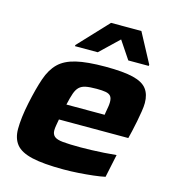

<svg xmlns="http://www.w3.org/2000/svg" viewBox="-109 -818 828 917"><g transform="rotate(15 305.0 -359.5)"><path d="M288 8Q189 8 132.5 -5Q76 -18 52.5 -47Q29 -76 29 -123Q29 -150 33 -183Q37 -216 45 -254Q61 -330 78.5 -381Q96 -432 126.5 -462Q157 -492 211.5 -505Q266 -518 356 -518Q445 -518 493.5 -506Q542 -494 562 -467.5Q582 -441 582 -399Q582 -381 578 -356.5Q574 -332 569 -305.5Q564 -279 558 -254L549 -217H206Q203 -200 200.5 -186Q198 -172 198 -161Q198 -142 210 -131.5Q222 -121 253 -118Q284 -115 341 -115Q364 -115 394 -116Q424 -117 455.5 -119Q487 -121 516 -124L492 -10Q469 -5 434.5 -1Q400 3 362.5 5.5Q325 8 288 8ZM222 -295H411L413 -308Q416 -325 418 -337Q420 -349 420 -360Q420 -380 412 -389.5Q404 -399 387 -402Q370 -405 343 -405Q309 -405 289 -401Q269 -397 257 -385.5Q245 -374 237.5 -352.5Q230 -331 222 -295ZM189 -575 190 -581 327 -727H477L555 -581L554 -575H453L394 -663L302 -575Z"/></g></svg>

Font: Saira Thin Expanded
Style: Bold Italic
Weight: 700
Width: 7
Italic angle: -12°
Version: Version 1.101